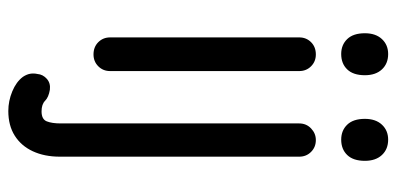

<svg xmlns="http://www.w3.org/2000/svg" viewBox="-266 -473 954 462"><g transform="rotate(90 211.0 -242.0)"><path d="M111 10Q93 10 81.5 -1.5Q70 -13 70 -30V-485Q70 -502 81.5 -513.5Q93 -525 111 -525Q128 -525 139.5 -513.5Q151 -502 151 -485V-30Q151 -13 139.5 -1.5Q128 10 111 10ZM110 -586Q88 -586 74 -600.5Q60 -615 60 -643Q60 -669 74 -684Q88 -699 110 -699Q133 -699 147 -684Q161 -669 161 -643Q161 -615 147 -600.5Q133 -586 110 -586ZM247 215Q223 215 200 205.5Q177 196 165 180Q159 171 157.5 162.5Q156 154 158 145Q159 132 169.5 122.5Q180 113 196 115Q214 118 222.5 126.5Q231 135 248 135Q267 135 272 122.5Q277 110 277 89V-485Q277 -502 289 -513.5Q301 -525 317 -525Q334 -525 345.5 -513.5Q357 -502 357 -485V91Q357 128 344 156Q331 184 306.5 199.5Q282 215 247 215ZM316 -586Q294 -586 280 -600.5Q266 -615 266 -643Q266 -669 280 -684Q294 -699 316 -699Q339 -699 353 -684Q367 -669 367 -643Q367 -615 353 -600.5Q339 -586 316 -586Z"/></g></svg>

Font: National Park
Style: Regular
Weight: 400
Designer: Andrea Herstowski, Ben Hoepner
Version: Version 1.009